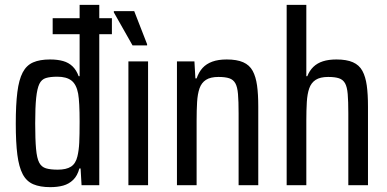

<svg xmlns="http://www.w3.org/2000/svg" viewBox="-20 -763 1593 791"><path d="M197 -622V-688H441V-622ZM187 8Q145 8 117 -4Q89 -16 73.5 -45.5Q58 -75 51.5 -125.5Q45 -176 45 -254Q45 -332 51.5 -383.5Q58 -435 73.5 -464.5Q89 -494 116.5 -506Q144 -518 186 -518Q217 -518 240 -511.5Q263 -505 279 -489.5Q295 -474 304 -449H308V-743H389V0H316L312 -69H307Q299 -39 281.5 -22Q264 -5 240.5 1.5Q217 8 187 8ZM218 -64Q253 -64 272.5 -76.5Q292 -89 299 -119Q305 -144 306.5 -175.5Q308 -207 308 -261Q308 -302 306.5 -331Q305 -360 302 -377Q295 -415 274.5 -431Q254 -447 216 -447Q187 -447 169 -441.5Q151 -436 142 -417Q133 -398 129 -359.5Q125 -321 125 -255Q125 -189 128.5 -150Q132 -111 141.5 -93Q151 -75 169.5 -69.5Q188 -64 218 -64Z M509 0V-510H590V0ZM526 -576 449 -712V-717H533L586 -581V-576Z M709 0V-510H781L785 -440H790Q799 -466 814.5 -483Q830 -500 854.5 -509Q879 -518 914 -518Q956 -518 982 -506.5Q1008 -495 1021 -471Q1034 -447 1039 -411Q1044 -375 1044 -324V0H963V-296Q963 -346 960.5 -375.5Q958 -405 949.5 -420Q941 -435 924.5 -440.5Q908 -446 880 -446Q847 -446 828.5 -434Q810 -422 802 -399Q794 -376 792 -342.5Q790 -309 790 -266V0Z M1161 0V-743H1242V-449H1246Q1255 -472 1271 -487.5Q1287 -503 1310.5 -510.5Q1334 -518 1366 -518Q1408 -518 1434 -506.5Q1460 -495 1473 -471Q1486 -447 1491 -411Q1496 -375 1496 -324V0H1415V-296Q1415 -346 1412.5 -375.5Q1410 -405 1401.5 -420Q1393 -435 1376.5 -440.5Q1360 -446 1332 -446Q1299 -446 1280.5 -434Q1262 -422 1254 -399Q1246 -376 1244 -342.5Q1242 -309 1242 -266V0Z"/></svg>

Font: Saira Condensed Medium
Style: Regular
Weight: 500
Width: 3
Designer: Hector Gatti with collaboration of the Omnibus-Type team
Foundry: Omnibus-Type
Version: Version 1.101